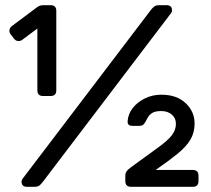

<svg xmlns="http://www.w3.org/2000/svg" viewBox="-20 -720 814 740"><path d="M146 -350Q124 -350 124 -372V-610L65 -566Q58 -561 49 -562Q40 -563 34 -571L21 -588Q15 -596 16.5 -604.5Q18 -613 25 -619L124 -693Q134 -700 147 -700H175Q197 -700 197 -678V-372Q197 -350 175 -350ZM84 0Q63 0 63 -20Q63 -26 67 -31L561 -681Q568 -690 574.5 -695Q581 -700 594 -700H622Q643 -700 643 -680Q643 -674 639 -669L145 -19Q138 -10 132 -5Q126 0 112 0ZM485 0Q463 0 463 -22V-44Q463 -52 468 -59.5Q473 -67 487 -77Q548 -122 586 -149Q624 -176 641 -197Q658 -218 658 -243Q658 -265 642 -278.5Q626 -292 602 -292Q578 -292 566.5 -284.5Q555 -277 550 -268Q545 -259 542 -253Q536 -242 531 -238.5Q526 -235 518 -235H490Q470 -235 472 -254Q474 -281 491.5 -303.5Q509 -326 538 -340.5Q567 -355 602 -355Q661 -355 695.5 -322.5Q730 -290 730 -244Q730 -209 714 -182Q698 -155 665 -128Q632 -101 580 -65H723Q745 -65 745 -43V-22Q745 0 723 0Z"/></svg>

Font: RubikRegular
Style: Regular
Weight: 400
Designer: Hubert and Fischer
Foundry: Hubert and Fischer
Version: Version 2.300;gftools[0.9.30]